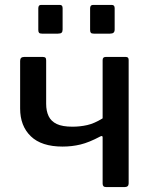

<svg xmlns="http://www.w3.org/2000/svg" viewBox="-20 -762 621 782"><path d="M235 -729V-642Q235 -633 231 -629Q227 -625 216 -625H151Q142 -625 139 -628.5Q136 -632 136 -640V-728Q136 -742 147 -742H224Q235 -742 235 -729ZM447 -729V-642Q447 -633 442.5 -629Q438 -625 428 -625H362Q353 -625 350 -628.5Q347 -632 347 -640V-728Q347 -742 359 -742H435Q447 -742 447 -729ZM413 0Q405 0 401.5 -3.5Q398 -7 398 -14V-203Q398 -211 388 -206Q343 -182 308 -173.5Q273 -165 235 -165Q149 -165 105.5 -207Q62 -249 62 -320V-514Q62 -530 78 -530H155Q162 -530 165 -527Q168 -524 168 -516V-339Q168 -310 178 -289Q188 -268 211 -257Q234 -246 275 -246Q306 -246 335 -252.5Q364 -259 398 -280V-517Q398 -530 410 -530H493Q504 -530 504 -518V-15Q504 0 487 0Z"/></svg>

Font: Libre Franklin Medium
Style: Regular
Weight: 500
Designer: Pablo Impallari, Rodrigo Fuenzalida, Nhung Nguyen
Foundry: Impallari Type
Version: Version 3.000